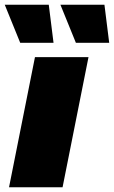

<svg xmlns="http://www.w3.org/2000/svg" viewBox="-43 -787 479 807"><path d="M-5 0 104 -547H329L220 0ZM42 -607 -23 -767H162L182 -607ZM276 -607 211 -767H396L416 -607Z"/></svg>

Font: Montserrat Black
Style: Italic
Weight: 900
Italic angle: -11.3°
Designer: Julieta Ulanovsky
Foundry: Julieta Ulanovsky
Version: Version 9.000; ttfautohint (v1.8.4.7-5d5b)